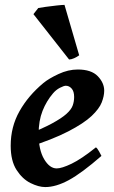

<svg xmlns="http://www.w3.org/2000/svg" viewBox="-20 -739 462 779"><path d="M402.8 -371.1Q402.8 -349.6 392.8 -323.7Q382.8 -297.9 351.6 -268.3Q320.3 -238.8 257.3 -206.1Q194.3 -173.3 87.9 -139.2L84.5 -189.9Q151.4 -216.8 190.7 -238Q230 -259.3 249.5 -276.9Q269 -294.4 274.9 -310.8Q280.8 -327.1 280.8 -345.7Q280.8 -368.2 270.8 -379.6Q260.7 -391.1 247.1 -391.1Q239.3 -391.1 223.1 -382.8Q207 -374.5 194.8 -359.9Q168.5 -329.1 152.6 -289.1Q136.7 -249 136.7 -195.3Q136.7 -131.3 158.9 -93.5Q181.2 -55.7 210 -55.7Q230.5 -55.7 270.3 -74.7Q310.1 -93.8 369.1 -141.1Q374.5 -138.2 382.3 -124Q390.1 -109.9 391.6 -106.4Q311.5 -36.6 259.3 -8.3Q207 20 163.6 20Q136.7 20 103.8 3.7Q70.8 -12.7 47.1 -49.6Q23.4 -86.4 23.4 -147.9Q23.4 -224.6 59.1 -287.8Q94.7 -351.1 156.2 -402.3Q178.2 -420.4 217.5 -438.7Q256.8 -457 295.4 -457Q350.6 -457 376.7 -429.9Q402.8 -402.8 402.8 -371.1ZM301.3 -514.6Q292 -507.8 280.5 -502.7Q269 -497.6 260.3 -497.6L115.7 -681.6L135.3 -706.5Q143.1 -708 165.5 -711.2Q188 -714.4 210.7 -716.8Q233.4 -719.2 241.7 -719.2Z"/></svg>

Font: Gentium Plus
Style: Bold Italic
Weight: 700
Italic angle: -8°
Designer: Victor Gaultney, Annie Olsen, Iska Routamaa, Becca Hirsbrunner
Foundry: SIL International
Version: Version 6.101